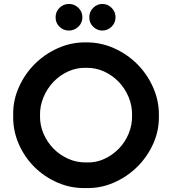

<svg xmlns="http://www.w3.org/2000/svg" viewBox="-20 -946 897 974"><path d="M416 -731Q489 -732 557 -702Q625 -672 676 -621Q727 -570 757 -502Q787 -434 786 -361Q788 -286 758 -218.5Q728 -151 676.5 -100Q625 -49 557.5 -19.5Q490 10 416 8Q341 10 273.5 -19Q206 -48 155 -98.5Q104 -149 74.5 -217Q45 -285 47 -361Q45 -434 75 -502Q105 -570 156 -621Q207 -672 274.5 -702Q342 -732 416 -731ZM418 -122Q466 -120 508.5 -139.5Q551 -159 583 -192Q615 -225 633 -269Q651 -313 650 -361Q651 -409 632.5 -453.5Q614 -498 581.5 -531.5Q549 -565 506.5 -584Q464 -603 416 -602Q368 -603 325.5 -583.5Q283 -564 251 -530.5Q219 -497 200.5 -452.5Q182 -408 183 -360Q182 -312 200.5 -268.5Q219 -225 251.5 -192Q284 -159 327 -140Q370 -121 418 -122ZM330 -926Q357 -926 377.5 -906.5Q398 -887 398 -858Q398 -830 377.5 -810.5Q357 -791 330 -791Q302 -791 282 -810Q262 -829 262 -858Q262 -887 282 -906.5Q302 -926 330 -926ZM499 -926Q526 -926 546 -906.5Q566 -887 566 -858Q566 -830 546 -810.5Q526 -791 499 -791Q473 -791 453 -810Q433 -829 433 -858Q433 -887 453 -906.5Q473 -926 499 -926Z"/></svg>

Font: Stadtwerke
Style: Bold
Weight: 700
Designer: Santiago Orozco
Foundry: Typemade
Version: Version 1.003